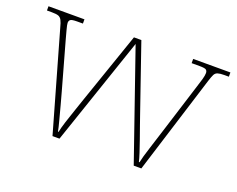

<svg xmlns="http://www.w3.org/2000/svg" viewBox="-91 -694 1052 853"><g transform="rotate(20 435.0 -268.0)"><path d="M89 -463Q83 -487 77 -498Q71 -509 61 -512.5Q51 -516 30 -516H7V-536H177V-516H150Q125 -516 118.5 -511Q112 -506 112 -496Q112 -488 118.5 -464Q125 -440 129 -425L192 -200Q199 -176 208 -141.5Q217 -107 225.5 -75.5Q234 -44 237 -27H240Q243 -44 253.5 -77Q264 -110 276.5 -146Q289 -182 297 -206L411 -536H446L554 -223Q560 -205 570 -177Q580 -149 590.5 -119Q601 -89 609.5 -63Q618 -37 621 -23H624Q629 -48 644.5 -96Q660 -144 679 -205L749 -428Q756 -449 761 -467Q766 -485 766 -496Q766 -506 760 -511Q754 -516 728 -516H691V-536H867V-516H845Q825 -516 814.5 -512.5Q804 -509 799 -499Q794 -489 787 -467L641 0H605L428 -511L254 0H221Z"/></g></svg>

Font: Noto Serif Armenian Thin
Style: Regular
Weight: 250
Version: Version 2.007